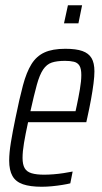

<svg xmlns="http://www.w3.org/2000/svg" viewBox="-20 -704 390 732"><path d="M139 8Q95 8 67.5 -1.5Q40 -11 27.5 -33Q15 -55 15 -92Q15 -121 21.5 -161Q28 -201 39 -254Q54 -328 67.5 -378.5Q81 -429 100 -459.5Q119 -490 149.5 -504Q180 -518 229 -518Q270 -518 294 -509.5Q318 -501 329 -482.5Q340 -464 340 -432Q340 -413 336.5 -385.5Q333 -358 327 -325Q321 -292 313 -256L309 -238H87Q77 -192 71.5 -159Q66 -126 66 -102Q66 -77 74 -63Q82 -49 100.5 -43.5Q119 -38 148 -38Q164 -38 183.5 -39.5Q203 -41 222.5 -44Q242 -47 257 -50L248 -5Q236 -2 217.5 1Q199 4 178.5 6Q158 8 139 8ZM96 -280H268L273 -303Q279 -331 284.5 -363Q290 -395 290 -418Q290 -442 283 -453.5Q276 -465 262 -468.5Q248 -472 228 -472Q197 -472 177.5 -465.5Q158 -459 144.5 -439Q131 -419 120.5 -381Q110 -343 96 -280ZM224 -615 239 -684H293L279 -615Z"/></svg>

Font: Saira ExtraCondensed Light
Style: Italic
Weight: 300
Width: 2
Italic angle: -12°
Designer: Hector Gatti with collaboration of the Omnibus-Type team
Foundry: Omnibus-Type
Version: Version 1.101